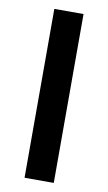

<svg xmlns="http://www.w3.org/2000/svg" viewBox="-83 -753 448 796"><g transform="rotate(10 141.0 -355.5)"><path d="M79.6 0ZM202.6 0H79.6V-710.9H202.6Z"/></g></svg>

Font: Roboto-o Medium
Style: Regular
Weight: 500
Designer: Google
Version: Version 2.134; 2016; ttfautohint (v1.6)